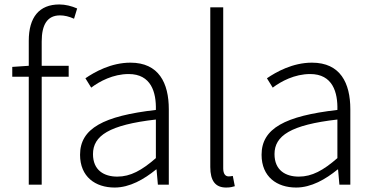

<svg xmlns="http://www.w3.org/2000/svg" viewBox="-20 -828 1677 861"><path d="M326 -790C301 -801 273 -808 246 -808C156 -808 109 -751 109 -645V-533L35 -528V-484H109V0H167V-484H288V-533H167V-642C167 -717 192 -759 249 -759C269 -759 290 -754 312 -744Z M494 13C562 13 626 -24 680 -68H682L688 0H737V-338C737 -456 692 -547 565 -547C478 -547 404 -505 363 -477L389 -435C426 -463 487 -496 557 -496C658 -496 681 -414 679 -335C444 -308 339 -252 339 -134C339 -35 408 13 494 13ZM506 -36C447 -36 397 -64 397 -137C397 -219 469 -268 679 -292V-119C616 -64 565 -36 506 -36Z M994 13C1013 13 1023 10 1033 7L1024 -39C1013 -37 1009 -37 1005 -37C991 -37 981 -48 981 -73V-795H923V-79C923 -17 946 13 994 13Z M1308 13C1376 13 1440 -24 1494 -68H1496L1502 0H1551V-338C1551 -456 1506 -547 1379 -547C1292 -547 1218 -505 1177 -477L1203 -435C1240 -463 1301 -496 1371 -496C1472 -496 1495 -414 1493 -335C1258 -308 1153 -252 1153 -134C1153 -35 1222 13 1308 13ZM1320 -36C1261 -36 1211 -64 1211 -137C1211 -219 1283 -268 1493 -292V-119C1430 -64 1379 -36 1320 -36Z"/></svg>

Font: Noto Sans CJK Light
Style: Regular
Weight: 300
Designer: Ryoko NISHIZUKA (kana & ideographs); Paul D. Hunt (Latin, Greek & Cyrillic); Wenlong ZHANG (bopomofo); Sandoll Communica
Foundry: Adobe Systems Incorporated
Version: Version 1.000;PS 1;hotconv 1.0.78;makeotf.lib2.5.61930